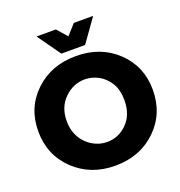

<svg xmlns="http://www.w3.org/2000/svg" viewBox="-159 -1045 1122 1194"><g transform="rotate(-20 402.0 -448.5)"><path d="M402 13Q240 13 131.5 -90.5Q23 -194 23 -352Q23 -507 130.5 -609.5Q238 -712 402 -712Q566 -712 673.5 -609.5Q781 -507 781 -352Q781 -194 673.5 -90.5Q566 13 402 13ZM404 -143Q481 -143 537 -199.5Q593 -256 593 -351Q593 -418.5 566 -464Q535 -513 492 -535Q449 -557 404 -557Q328 -557 269.5 -500Q211 -443 211 -351Q211 -307 224 -272Q237 -237 259.5 -211.2Q282 -185.5 310 -169Q354 -143 404 -143ZM480.5 -757H323.5L214.5 -910H342.5L401.5 -843L461.5 -910H589.5Z"/></g></svg>

Font: Argentum Novus
Style: Bold
Weight: 700
Designer: Julieta Ulanovsky (font) & Cristiano Sobral (main changes)
Foundry: Julieta Ulanovsky (font) & Cristiano Sobral (main changes)
Version: Version 3.00;November 27, 2020;FontCreator 13.0.0.2655 64-bi